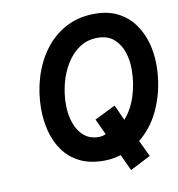

<svg xmlns="http://www.w3.org/2000/svg" viewBox="-87 -791 882 950"><g transform="rotate(-10 354.5 -315.5)"><path d="M495 81 457 -1Q416.5 12 372 12Q300.5 12 250.2 -13.2Q200 -38.5 168.8 -82Q137.5 -125.5 123.2 -180.2Q109 -235 109 -293.5Q109 -374.5 131.5 -449.5Q154 -524.5 197.5 -583.8Q241 -643 305 -677.5Q369 -712 452 -712Q518.5 -712 567.2 -687Q616 -662 647.2 -619.2Q678.5 -576.5 693.8 -522.8Q709 -469 709 -411.5Q709 -302.5 670 -206.8Q631 -111 559 -54L598 28ZM367 -108Q384.5 -108 402 -116L365 -195.5L470 -247.5L505 -170Q543.5 -212.5 564 -276.2Q584.5 -340 584.5 -411.5Q584.5 -455.5 570.8 -497Q557 -538.5 526.2 -565.5Q495.5 -592.5 444.5 -592.5Q393.5 -592.5 354.2 -566.5Q315 -540.5 288 -497Q261 -453.5 247.2 -400.5Q233.5 -347.5 233.5 -293.5Q233.5 -243.5 248 -201.5Q262.5 -159.5 292 -133.8Q321.5 -108 367 -108Z"/></g></svg>

Font: Overpass
Style: Bold Italic
Weight: 700
Italic angle: -10°
Designer: Delve Withrington, Dave Bailey, Thomas Jockin
Foundry: Delve Fonts LLC
Version: Version 4.000; ttfautohint (v1.8.3)